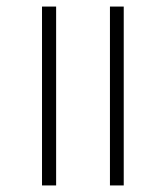

<svg xmlns="http://www.w3.org/2000/svg" viewBox="-20 -565 506 585"><path d="M315 0V-545H357V0ZM108 0V-545H151V0Z"/></svg>

Font: Noto Serif Tamil Condensed ExtraLight
Style: Regular
Weight: 200
Width: 3
Designer: Indian Type Foundry, Tom Grace, and the Monotype Design Team
Foundry: Monotype Imaging Inc.
Version: Version 2.004; ttfautohint (v1.8.4.7-5d5b)